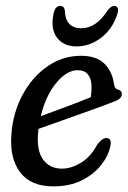

<svg xmlns="http://www.w3.org/2000/svg" viewBox="-20 -638 443 666"><path d="M362.5 -130Q355.5 -96.5 330.2 -64.8Q305 -33 263.2 -12.2Q221.5 8.5 165 8.5Q86.5 8.5 49.8 -40.5Q13 -89.5 19.5 -171.5Q25 -248 58.8 -310Q92.5 -372 145.2 -408.2Q198 -444.5 261 -444.5Q315 -444.5 342.5 -416.8Q370 -389 375.5 -345.5Q378 -330.5 387 -328Q400 -326 402.5 -315Q403.5 -305.5 397.2 -298.2Q391 -291 374 -285Q339.5 -271.5 291.2 -254.2Q243 -237 195.2 -220Q147.5 -203 113.5 -191Q113 -186 112.5 -181Q106 -118 128.8 -85.5Q151.5 -53 195.5 -53Q226 -53 259.8 -72.8Q293.5 -92.5 318 -137.5Q337.5 -162 352 -159Q369 -155.5 362.5 -130ZM249.5 -394.5Q211.5 -394.5 175 -350.2Q138.5 -306 121.5 -235Q159.5 -249 208.5 -267.2Q257.5 -285.5 295 -301Q297.5 -315.5 297.5 -337.5Q297.5 -364 285.5 -379.2Q273.5 -394.5 249.5 -394.5ZM262.5 -540Q313.5 -540 353.5 -602Q365 -617.5 377 -617.5Q385 -617.5 388.2 -610Q391.5 -602.5 387 -589.5Q370.5 -537.5 331 -507.2Q291.5 -477 246 -477Q200 -477 177.2 -508Q154.5 -539 166 -591.5Q171.5 -617.5 189.5 -617.5Q202 -617.5 205 -602Q206.5 -540 262.5 -540Z"/></svg>

Font: Fraunces 144pt S100
Style: Italic
Weight: 400
Italic angle: -16°
Version: Version 1.000; ttfautohint (v1.8.3)